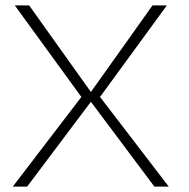

<svg xmlns="http://www.w3.org/2000/svg" viewBox="-20 -695 702 715"><path d="M27.5 0H81L318.5 -316L555 0H608.5L352.5 -334L601.5 -675H548L318.5 -352.5L88.5 -675H35L283 -334Z"/></svg>

Font: Anybody SemiExpanded ExtraLight
Style: Regular
Weight: 250
Width: 6
Version: Version 1.113;gftools[0.9.25]